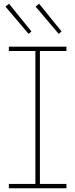

<svg xmlns="http://www.w3.org/2000/svg" viewBox="-20 -1000 400 1020"><path d="M27 -729V-752H333V-729H192V-23H333V0H27V-23H168V-729ZM188 -980 169 -965 292 -820 307 -833ZM28 -980 9 -965 132 -820 147 -833Z"/></svg>

Font: Hepta Slab ExtraLight
Style: Regular
Weight: 200
Designer: Michael LaGattuta
Foundry: Michael LaGattuta
Version: Version 1.100